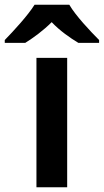

<svg xmlns="http://www.w3.org/2000/svg" viewBox="-73 -786 436 806"><path d="M218 -766H72C44 -721 -16 -656 -53 -618V-606H33C68 -628 108 -657 144 -693C178 -657 221 -627 256 -606H343V-618C306 -655 244 -721 218 -766ZM209 0V-543H80V0Z"/></svg>

Font: Noto Kufi Arabic SemiBold
Style: Regular
Weight: 600
Designer: Monotype Design Team, David Williams, Khaled Hosny
Foundry: Google LLC
Version: Version 2.109